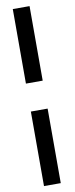

<svg xmlns="http://www.w3.org/2000/svg" viewBox="-102 -813 385 991"><g transform="rotate(-10 90.0 -317.0)"><path d="M131.8 -390.6H43.9V-781.2H131.8ZM131.8 146.5H43.9V-244.1H131.8Z"/></g></svg>

Font: Bainsley
Style: Bold
Weight: 700
Designer: Paul James MIller
Foundry: High-Logic / Made with FontCreator
Version: Version 1.411;March 28, 2021;FontCreator 13.0.0.2683 64-bit